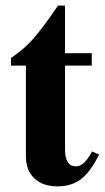

<svg xmlns="http://www.w3.org/2000/svg" viewBox="-20 -650 373 682"><path d="M307 -112 332 -101Q301 -39 267.5 -13.5Q234 12 184 12Q132 12 102 -16.5Q72 -45 72 -95V-417H19V-444Q68 -477 101 -515.5Q134 -554 186 -630H211V-461H306V-417H211V-119Q211 -59 250 -59Q279 -59 307 -112Z"/></svg>

Font: STIX MathJax Main
Style: Bold
Weight: 700
Designer: MicroPress Inc., with final additions and corrections provided by Coen Hoffman, Elsevier (retired)
Version: Version 1.1.1